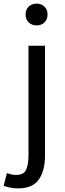

<svg xmlns="http://www.w3.org/2000/svg" viewBox="-64 -795 360 1058"><path d="M36 243Q11 243 -9.5 238.5Q-30 234 -44 229L-26 159Q-15 163 -2 166Q11 169 26 169Q67 169 80 140Q93 111 93 62V-543H184V62Q184 145 150 194Q116 243 36 243ZM138 -655Q111 -655 94 -671.5Q77 -688 77 -716Q77 -742 94 -758.5Q111 -775 138 -775Q164 -775 181 -758.5Q198 -742 198 -716Q198 -688 181 -671.5Q164 -655 138 -655Z"/></svg>

Font: Chiron Sans HK TT
Style: Regular
Weight: 400
Designer: Ryoko NISHIZUKA 西塚涼子 (kana, bopomofo & ideographs); Paul D. Hunt (Latin, Greek & Cyrillic); Sandoll Communications 산돌커뮤니
Foundry: Adobe
Version: Version 2.022;hotconv 1.0.109;makeotfexe 2.5.65596